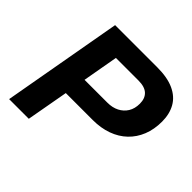

<svg xmlns="http://www.w3.org/2000/svg" viewBox="-169 -861 1035 1035"><g transform="rotate(45 349.0 -343.0)"><path d="M29 0 151 -686H472Q550 -686 600 -663Q650 -640 674 -597.5Q698 -555 698 -497Q698 -438 679 -390.5Q660 -343 624.5 -309Q589 -275 539 -257Q489 -239 428 -239H222L179 0ZM243 -361H417Q455 -361 483.5 -375.5Q512 -390 528.5 -416.5Q545 -443 545 -481Q545 -521 522 -542.5Q499 -564 451 -564H279Z"/></g></svg>

Font: Archivo SemiBold
Style: Bold Italic
Weight: 700
Italic angle: -10°
Version: Version 2.001